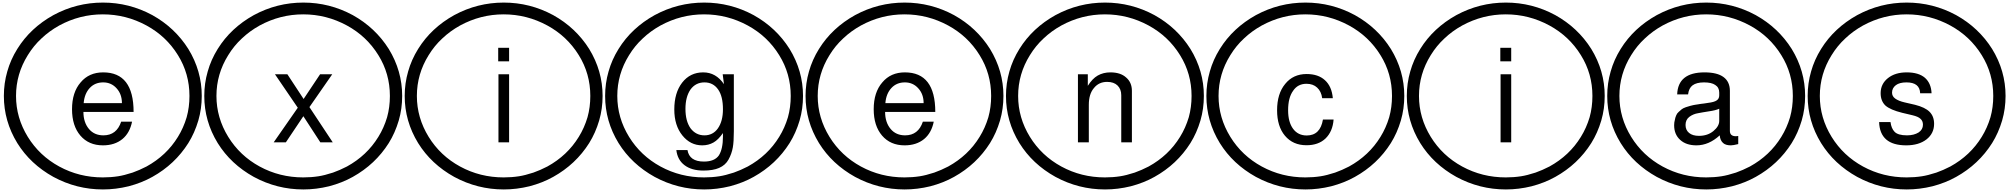

<svg xmlns="http://www.w3.org/2000/svg" viewBox="-20 -1097 15489 1480"><path d="M1009.8 -234.4H623Q623 -153.3 666 -102.5Q707 -53.7 777.3 -53.7Q878.9 -53.7 914.1 -159.2H998Q980.5 -72.3 923.8 -25.4Q864.3 23.4 773.4 23.4Q664.1 23.4 599.6 -51.8Q535.2 -127 535.2 -254.9Q535.2 -385.7 601.6 -461.9Q666 -539.1 775.4 -539.1Q1009.8 -539.1 1009.8 -234.4ZM625 -301.8H919.9Q919.9 -371.1 878.9 -416Q837.9 -461.9 775.4 -461.9Q711.9 -461.9 671.9 -418.9Q630.9 -375 625 -301.8ZM103.5 -357.4Q103.5 -189.5 194.3 -42Q284.2 103.5 436.5 186.5Q590.8 270.5 772.5 270.5Q834 270.5 890.6 261.7Q935.5 254.9 1002 233.4Q1054.7 214.8 1109.4 186.5Q1263.7 101.6 1351.6 -42Q1394.5 -111.3 1418.9 -193.4Q1440.4 -270.5 1440.4 -357.4Q1440.4 -529.3 1351.6 -671.9Q1261.7 -817.4 1109.4 -900.4Q951.2 -986.3 772.5 -986.3Q594.7 -986.3 436.5 -900.4Q359.4 -857.4 299.8 -800.8Q239.3 -745.1 194.3 -671.9Q103.5 -526.4 103.5 -357.4ZM9.8 -357.4Q9.8 -455.1 36.1 -545.9Q61.5 -636.7 113.3 -719.7Q213.9 -881.8 391.6 -980.5Q570.3 -1077.1 773.4 -1077.1Q975.6 -1077.1 1154.3 -980.5Q1328.1 -883.8 1431.6 -719.7Q1535.2 -550.8 1535.2 -357.4Q1535.2 -258.8 1508.8 -168Q1480.5 -72.3 1431.6 5.9Q1328.1 169.9 1154.3 266.6Q1072.3 312.5 971.7 338.9Q872.1 363.3 773.4 363.3Q570.3 363.3 391.6 266.6Q213.9 168 113.3 5.9Q9.8 -163.1 9.8 -357.4Z M2365.2 -271.5 2544.9 0H2449.2L2318.4 -201.2L2183.6 0H2089.8L2275.4 -266.6L2099.6 -524.4H2195.3L2320.3 -334L2447.3 -524.4H2541ZM1648.4 -357.4Q1648.4 -189.5 1739.3 -42Q1829.1 103.5 1981.4 186.5Q2135.7 270.5 2317.4 270.5Q2378.9 270.5 2435.5 261.7Q2480.5 254.9 2546.9 233.4Q2599.6 214.8 2654.3 186.5Q2808.6 101.6 2896.5 -42Q2939.5 -111.3 2963.9 -193.4Q2985.4 -270.5 2985.4 -357.4Q2985.4 -529.3 2896.5 -671.9Q2806.6 -817.4 2654.3 -900.4Q2496.1 -986.3 2317.4 -986.3Q2139.6 -986.3 1981.4 -900.4Q1904.3 -857.4 1844.7 -800.8Q1784.2 -745.1 1739.3 -671.9Q1648.4 -526.4 1648.4 -357.4ZM1554.7 -357.4Q1554.7 -455.1 1581.1 -545.9Q1606.4 -636.7 1658.2 -719.7Q1758.8 -881.8 1936.5 -980.5Q2115.2 -1077.1 2318.4 -1077.1Q2520.5 -1077.1 2699.2 -980.5Q2873 -883.8 2976.6 -719.7Q3080.1 -550.8 3080.1 -357.4Q3080.1 -258.8 3053.7 -168Q3025.4 -72.3 2976.6 5.9Q2873 169.9 2699.2 266.6Q2617.2 312.5 2516.6 338.9Q2417 363.3 2318.4 363.3Q2115.2 363.3 1936.5 266.6Q1758.8 168 1658.2 5.9Q1554.7 -163.1 1554.7 -357.4Z M3904.3 -524.4V0H3822.3V-524.4ZM3904.3 -728.5V-624H3820.3V-728.5ZM3193.4 -357.4Q3193.4 -189.5 3284.2 -42Q3374 103.5 3526.4 186.5Q3680.7 270.5 3862.3 270.5Q3923.8 270.5 3980.5 261.7Q4025.4 254.9 4091.8 233.4Q4144.5 214.8 4199.2 186.5Q4353.5 101.6 4441.4 -42Q4484.4 -111.3 4508.8 -193.4Q4530.3 -270.5 4530.3 -357.4Q4530.3 -529.3 4441.4 -671.9Q4351.6 -817.4 4199.2 -900.4Q4041 -986.3 3862.3 -986.3Q3684.6 -986.3 3526.4 -900.4Q3449.2 -857.4 3389.6 -800.8Q3329.1 -745.1 3284.2 -671.9Q3193.4 -526.4 3193.4 -357.4ZM3099.6 -357.4Q3099.6 -455.1 3126 -545.9Q3151.4 -636.7 3203.1 -719.7Q3303.7 -881.8 3481.4 -980.5Q3660.2 -1077.1 3863.3 -1077.1Q4065.4 -1077.1 4244.1 -980.5Q4418 -883.8 4521.5 -719.7Q4625 -550.8 4625 -357.4Q4625 -258.8 4598.6 -168Q4570.3 -72.3 4521.5 5.9Q4418 169.9 4244.1 266.6Q4162.1 312.5 4061.5 338.9Q3961.9 363.3 3863.3 363.3Q3660.2 363.3 3481.4 266.6Q3303.7 168 3203.1 5.9Q3099.6 -163.1 3099.6 -357.4Z M5392.6 23.4Q5301.8 23.4 5240.2 -52.7Q5177.7 -129.9 5177.7 -252.9Q5177.7 -381.8 5238.3 -460Q5299.8 -539.1 5400.4 -539.1Q5499 -539.1 5560.5 -448.2L5550.8 -524.4H5636.7V-85.9Q5636.7 -4.9 5628.9 39.1Q5620.1 88.9 5595.7 132.8Q5572.3 175.8 5523.4 197.3Q5476.6 217.8 5402.3 217.8Q5310.5 217.8 5255.9 175.8Q5202.1 134.8 5193.4 59.6H5279.3Q5293.9 148.4 5406.2 148.4Q5488.3 148.4 5521.5 100.6Q5552.7 50.8 5552.7 -43.9V-71.3Q5516.6 -19.5 5480.5 1Q5441.4 23.4 5392.6 23.4ZM5302.7 -407.2Q5263.7 -350.6 5263.7 -257.8Q5263.7 -164.1 5302.7 -108.4Q5343.8 -53.7 5410.2 -53.7Q5475.6 -53.7 5513.7 -107.4Q5552.7 -163.1 5552.7 -254.9Q5552.7 -354.5 5515.6 -407.2Q5477.5 -461.9 5410.2 -461.9Q5342.8 -461.9 5302.7 -407.2ZM4738.3 -357.4Q4738.3 -189.5 4829.1 -42Q4918.9 103.5 5071.3 186.5Q5225.6 270.5 5407.2 270.5Q5468.8 270.5 5525.4 261.7Q5570.3 254.9 5636.7 233.4Q5689.5 214.8 5744.1 186.5Q5898.4 101.6 5986.3 -42Q6029.3 -111.3 6053.7 -193.4Q6075.2 -270.5 6075.2 -357.4Q6075.2 -529.3 5986.3 -671.9Q5896.5 -817.4 5744.1 -900.4Q5585.9 -986.3 5407.2 -986.3Q5229.5 -986.3 5071.3 -900.4Q4994.1 -857.4 4934.6 -800.8Q4874 -745.1 4829.1 -671.9Q4738.3 -526.4 4738.3 -357.4ZM4644.5 -357.4Q4644.5 -455.1 4670.9 -545.9Q4696.3 -636.7 4748 -719.7Q4848.6 -881.8 5026.4 -980.5Q5205.1 -1077.1 5408.2 -1077.1Q5610.4 -1077.1 5789.1 -980.5Q5962.9 -883.8 6066.4 -719.7Q6169.9 -550.8 6169.9 -357.4Q6169.9 -258.8 6143.6 -168Q6115.2 -72.3 6066.4 5.9Q5962.9 169.9 5789.1 266.6Q5707 312.5 5606.4 338.9Q5506.8 363.3 5408.2 363.3Q5205.1 363.3 5026.4 266.6Q4848.6 168 4748 5.9Q4644.5 -163.1 4644.5 -357.4Z M7189.5 -234.4H6802.7Q6802.7 -153.3 6845.7 -102.5Q6886.7 -53.7 6957 -53.7Q7058.6 -53.7 7093.8 -159.2H7177.7Q7160.2 -72.3 7103.5 -25.4Q7043.9 23.4 6953.1 23.4Q6843.8 23.4 6779.3 -51.8Q6714.8 -127 6714.8 -254.9Q6714.8 -385.7 6781.2 -461.9Q6845.7 -539.1 6955.1 -539.1Q7189.5 -539.1 7189.5 -234.4ZM6804.7 -301.8H7099.6Q7099.6 -371.1 7058.6 -416Q7017.6 -461.9 6955.1 -461.9Q6891.6 -461.9 6851.6 -418.9Q6810.5 -375 6804.7 -301.8ZM6283.2 -357.4Q6283.2 -189.5 6374 -42Q6463.9 103.5 6616.2 186.5Q6770.5 270.5 6952.1 270.5Q7013.7 270.5 7070.3 261.7Q7115.2 254.9 7181.6 233.4Q7234.4 214.8 7289.1 186.5Q7443.4 101.6 7531.2 -42Q7574.2 -111.3 7598.6 -193.4Q7620.1 -270.5 7620.1 -357.4Q7620.1 -529.3 7531.2 -671.9Q7441.4 -817.4 7289.1 -900.4Q7130.9 -986.3 6952.1 -986.3Q6774.4 -986.3 6616.2 -900.4Q6539.1 -857.4 6479.5 -800.8Q6418.9 -745.1 6374 -671.9Q6283.2 -526.4 6283.2 -357.4ZM6189.5 -357.4Q6189.5 -455.1 6215.8 -545.9Q6241.2 -636.7 6293 -719.7Q6393.6 -881.8 6571.3 -980.5Q6750 -1077.1 6953.1 -1077.1Q7155.3 -1077.1 7334 -980.5Q7507.8 -883.8 7611.3 -719.7Q7714.8 -550.8 7714.8 -357.4Q7714.8 -258.8 7688.5 -168Q7660.2 -72.3 7611.3 5.9Q7507.8 169.9 7334 266.6Q7252 312.5 7151.4 338.9Q7051.8 363.3 6953.1 363.3Q6750 363.3 6571.3 266.6Q6393.6 168 6293 5.9Q6189.5 -163.1 6189.5 -357.4Z M8289.1 -524.4H8365.2V-435.5Q8400.4 -491.2 8441.4 -514.6Q8484.4 -539.1 8539.1 -539.1Q8617.2 -539.1 8660.2 -500Q8705.1 -461.9 8705.1 -396.5V0H8623V-363.3Q8623 -410.2 8593.8 -438.5Q8565.4 -465.8 8513.7 -465.8Q8450.2 -465.8 8412.1 -418Q8373 -372.1 8373 -289.1V0H8289.1ZM7828.1 -357.4Q7828.1 -189.5 7918.9 -42Q8008.8 103.5 8161.1 186.5Q8315.4 270.5 8497.1 270.5Q8558.6 270.5 8615.2 261.7Q8660.2 254.9 8726.6 233.4Q8779.3 214.8 8834 186.5Q8988.3 101.6 9076.2 -42Q9119.1 -111.3 9143.6 -193.4Q9165 -270.5 9165 -357.4Q9165 -529.3 9076.2 -671.9Q8986.3 -817.4 8834 -900.4Q8675.8 -986.3 8497.1 -986.3Q8319.3 -986.3 8161.1 -900.4Q8084 -857.4 8024.4 -800.8Q7963.9 -745.1 7918.9 -671.9Q7828.1 -526.4 7828.1 -357.4ZM7734.4 -357.4Q7734.4 -455.1 7760.7 -545.9Q7786.1 -636.7 7837.9 -719.7Q7938.5 -881.8 8116.2 -980.5Q8294.9 -1077.1 8498 -1077.1Q8700.2 -1077.1 8878.9 -980.5Q9052.7 -883.8 9156.2 -719.7Q9259.8 -550.8 9259.8 -357.4Q9259.8 -258.8 9233.4 -168Q9205.1 -72.3 9156.2 5.9Q9052.7 169.9 8878.9 266.6Q8796.9 312.5 8696.3 338.9Q8596.7 363.3 8498 363.3Q8294.9 363.3 8116.2 266.6Q7938.5 168 7837.9 5.9Q7734.4 -163.1 7734.4 -357.4Z M10253.9 -339.8H10171.9Q10165 -392.6 10132.8 -421.9Q10101.6 -451.2 10050.8 -451.2Q9983.4 -451.2 9947.3 -396.5Q9909.2 -343.8 9909.2 -247.1Q9909.2 -156.2 9947.3 -104.5Q9985.4 -52.7 10052.7 -52.7Q10157.2 -52.7 10177.7 -175.8H10259.8Q10252.9 -83 10197.3 -29.3Q10142.6 22.5 10050.8 22.5Q9946.3 22.5 9884.8 -50.8Q9824.2 -123 9824.2 -247.1Q9824.2 -375 9886.7 -450.2Q9948.2 -526.4 10051.8 -526.4Q10141.6 -526.4 10193.4 -478.5Q10246.1 -430.7 10253.9 -339.8ZM9373 -357.4Q9373 -189.5 9463.9 -42Q9553.7 103.5 9706.1 186.5Q9860.4 270.5 10042 270.5Q10103.5 270.5 10160.2 261.7Q10205.1 254.9 10271.5 233.4Q10324.2 214.8 10378.9 186.5Q10533.2 101.6 10621.1 -42Q10664.1 -111.3 10688.5 -193.4Q10710 -270.5 10710 -357.4Q10710 -529.3 10621.1 -671.9Q10531.2 -817.4 10378.9 -900.4Q10220.7 -986.3 10042 -986.3Q9864.3 -986.3 9706.1 -900.4Q9628.9 -857.4 9569.3 -800.8Q9508.8 -745.1 9463.9 -671.9Q9373 -526.4 9373 -357.4ZM9279.3 -357.4Q9279.3 -455.1 9305.7 -545.9Q9331.1 -636.7 9382.8 -719.7Q9483.4 -881.8 9661.1 -980.5Q9839.8 -1077.1 10043 -1077.1Q10245.1 -1077.1 10423.8 -980.5Q10597.7 -883.8 10701.2 -719.7Q10804.7 -550.8 10804.7 -357.4Q10804.7 -258.8 10778.3 -168Q10750 -72.3 10701.2 5.9Q10597.7 169.9 10423.8 266.6Q10341.8 312.5 10241.2 338.9Q10141.6 363.3 10043 363.3Q9839.8 363.3 9661.1 266.6Q9483.4 168 9382.8 5.9Q9279.3 -163.1 9279.3 -357.4Z M11628.9 -524.4V0H11546.9V-524.4ZM11628.9 -728.5V-624H11544.9V-728.5ZM10918 -357.4Q10918 -189.5 11008.8 -42Q11098.6 103.5 11251 186.5Q11405.3 270.5 11586.9 270.5Q11648.4 270.5 11705.1 261.7Q11750 254.9 11816.4 233.4Q11869.1 214.8 11923.8 186.5Q12078.1 101.6 12166 -42Q12209 -111.3 12233.4 -193.4Q12254.9 -270.5 12254.9 -357.4Q12254.9 -529.3 12166 -671.9Q12076.2 -817.4 11923.8 -900.4Q11765.6 -986.3 11586.9 -986.3Q11409.2 -986.3 11251 -900.4Q11173.8 -857.4 11114.3 -800.8Q11053.7 -745.1 11008.8 -671.9Q10918 -526.4 10918 -357.4ZM10824.2 -357.4Q10824.2 -455.1 10850.6 -545.9Q10876 -636.7 10927.7 -719.7Q11028.3 -881.8 11206.1 -980.5Q11384.8 -1077.1 11587.9 -1077.1Q11790 -1077.1 11968.8 -980.5Q12142.6 -883.8 12246.1 -719.7Q12349.6 -550.8 12349.6 -357.4Q12349.6 -258.8 12323.2 -168Q12294.9 -72.3 12246.1 5.9Q12142.6 169.9 11968.8 266.6Q11886.7 312.5 11786.1 338.9Q11686.5 363.3 11587.9 363.3Q11384.8 363.3 11206.1 266.6Q11028.3 168 10927.7 5.9Q10824.2 -163.1 10824.2 -357.4Z M12908.2 -369.1Q12914.1 -539.1 13119.1 -539.1Q13216.8 -539.1 13265.6 -502.9Q13314.5 -466.8 13314.5 -396.5V-87.9Q13314.5 -46.9 13361.3 -46.9Q13367.2 -46.9 13378.9 -48.8V13.7Q13339.8 23.4 13322.3 23.4Q13281.2 23.4 13261.7 4.9Q13239.3 -15.6 13236.3 -53.7Q13152.3 23.4 13056.6 23.4Q12977.5 23.4 12931.6 -18.6Q12884.8 -60.5 12884.8 -131.8Q12884.8 -154.3 12890.6 -173.8Q12892.6 -188.5 12900.4 -207Q12906.2 -222.7 12919.9 -234.4Q12934.6 -248 12943.4 -254.9Q12953.1 -262.7 12974.6 -270.5Q13005.9 -280.3 13009.8 -281.2Q13036.1 -288.1 13050.8 -290Q13057.6 -291 13067.9 -292.5Q13078.1 -293.9 13085 -295.4Q13091.8 -296.9 13095.7 -296.9Q13100.6 -296.9 13116.2 -299.3Q13131.8 -301.8 13144.5 -303.7Q13194.3 -309.6 13212.9 -323.2Q13232.4 -335.9 13232.4 -362.3V-383.8Q13232.4 -422.9 13201.2 -442.4Q13172.9 -461.9 13115.2 -461.9Q13057.6 -461.9 13027.3 -439.5Q12998 -418 12992.2 -369.1ZM13076.2 -49.8Q13142.6 -49.8 13187.5 -86.9Q13232.4 -124 13232.4 -165V-258.8Q13204.1 -246.1 13156.2 -239.3Q13136.7 -236.3 13105 -231Q13073.2 -225.6 13070.3 -224.6Q13032.2 -218.8 13002 -196.3Q12972.7 -173.8 12972.7 -133.8Q12972.7 -94.7 13000 -72.3Q13027.3 -49.8 13076.2 -49.8ZM12462.9 -357.4Q12462.9 -189.5 12553.7 -42Q12643.6 103.5 12795.9 186.5Q12950.2 270.5 13131.8 270.5Q13193.4 270.5 13250 261.7Q13294.9 254.9 13361.3 233.4Q13414.1 214.8 13468.8 186.5Q13623 101.6 13710.9 -42Q13753.9 -111.3 13778.3 -193.4Q13799.8 -270.5 13799.8 -357.4Q13799.8 -529.3 13710.9 -671.9Q13621.1 -817.4 13468.8 -900.4Q13310.5 -986.3 13131.8 -986.3Q12954.1 -986.3 12795.9 -900.4Q12718.8 -857.4 12659.2 -800.8Q12598.6 -745.1 12553.7 -671.9Q12462.9 -526.4 12462.9 -357.4ZM12369.1 -357.4Q12369.1 -455.1 12395.5 -545.9Q12420.9 -636.7 12472.7 -719.7Q12573.2 -881.8 12751 -980.5Q12929.7 -1077.1 13132.8 -1077.1Q13335 -1077.1 13513.7 -980.5Q13687.5 -883.8 13791 -719.7Q13894.5 -550.8 13894.5 -357.4Q13894.5 -258.8 13868.2 -168Q13839.8 -72.3 13791 5.9Q13687.5 169.9 13513.7 266.6Q13431.6 312.5 13331.1 338.9Q13231.4 363.3 13132.8 363.3Q12929.7 363.3 12751 266.6Q12573.2 168 12472.7 5.9Q12369.1 -163.1 12369.1 -357.4Z M14552.7 -156.2Q14558.6 -107.4 14584 -81.1Q14610.4 -53.7 14679.7 -53.7Q14733.4 -53.7 14769.5 -76.2Q14802.7 -98.6 14802.7 -135.7Q14802.7 -165 14783.2 -181.6Q14766.6 -198.2 14720.7 -209L14642.6 -227.5Q14551.8 -250 14513.7 -283.2Q14476.6 -318.4 14476.6 -378.9Q14476.6 -450.2 14533.2 -495.1Q14588.9 -539.1 14677.7 -539.1Q14769.5 -539.1 14818.4 -497.1Q14866.2 -454.1 14869.1 -377.9H14781.2Q14778.3 -461.9 14675.8 -461.9Q14622.1 -461.9 14593.8 -440.4Q14564.5 -418 14564.5 -382.8Q14564.5 -355.5 14587.9 -337.9Q14614.3 -318.4 14662.1 -307.6L14742.2 -289.1Q14819.3 -269.5 14853.5 -235.4Q14888.7 -200.2 14888.7 -142.6Q14888.7 -68.4 14830.1 -22.5Q14770.5 23.4 14673.8 23.4Q14470.7 23.4 14464.8 -156.2ZM14007.8 -357.4Q14007.8 -189.5 14098.6 -42Q14188.5 103.5 14340.8 186.5Q14495.1 270.5 14676.8 270.5Q14738.3 270.5 14794.9 261.7Q14839.8 254.9 14906.2 233.4Q14959 214.8 15013.7 186.5Q15168 101.6 15255.9 -42Q15298.8 -111.3 15323.2 -193.4Q15344.7 -270.5 15344.7 -357.4Q15344.7 -529.3 15255.9 -671.9Q15166 -817.4 15013.7 -900.4Q14855.5 -986.3 14676.8 -986.3Q14499 -986.3 14340.8 -900.4Q14263.7 -857.4 14204.1 -800.8Q14143.6 -745.1 14098.6 -671.9Q14007.8 -526.4 14007.8 -357.4ZM13914.1 -357.4Q13914.1 -455.1 13940.4 -545.9Q13965.8 -636.7 14017.6 -719.7Q14118.2 -881.8 14295.9 -980.5Q14474.6 -1077.1 14677.7 -1077.1Q14879.9 -1077.1 15058.6 -980.5Q15232.4 -883.8 15335.9 -719.7Q15439.5 -550.8 15439.5 -357.4Q15439.5 -258.8 15413.1 -168Q15384.8 -72.3 15335.9 5.9Q15232.4 169.9 15058.6 266.6Q14976.6 312.5 14876 338.9Q14776.4 363.3 14677.7 363.3Q14474.6 363.3 14295.9 266.6Q14118.2 168 14017.6 5.9Q13914.1 -163.1 13914.1 -357.4Z"/></svg>

Font: Circled
Style: Regular
Weight: 400
Version: Version 002.000